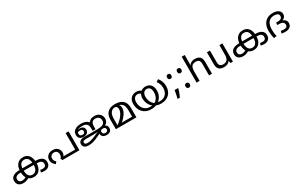

<svg xmlns="http://www.w3.org/2000/svg" viewBox="298 -2762 7538 4883"><g transform="rotate(-30 4067.0 -320.5)"><path d="M216 12Q126 12 79 -32Q32 -76 32 -152Q32 -199 53 -233.5Q74 -268 109 -288Q133 -302 162.5 -311Q192 -320 233.5 -324Q275 -328 333 -328H716Q802 -328 853.5 -318Q905 -308 942 -282Q971 -262 988.5 -230.5Q1006 -199 1006 -152Q1006 -76 961 -32Q916 12 832 12Q807 12 780.5 9.5Q754 7 731 0L750 -67Q764 -63 783.5 -60.5Q803 -58 819 -58Q870 -58 895 -81.5Q920 -105 920 -151Q920 -180 909 -198.5Q898 -217 880 -229Q852 -247 811.5 -252.5Q771 -258 708 -258H331Q260 -258 222.5 -252.5Q185 -247 157 -229Q139 -218 128.5 -199Q118 -180 118 -154Q118 -121 130.5 -99.5Q143 -78 166 -68Q189 -58 219 -58Q251 -58 283.5 -68.5Q316 -79 352 -106L402 -52Q372 -30 343 -16Q314 -2 283.5 5Q253 12 216 12ZM523 -566Q603 -566 654.5 -528.5Q706 -491 731 -426.5Q756 -362 756 -279Q756 -185 728 -120Q700 -55 648 -21.5Q596 12 524 12Q470 12 426.5 -6.5Q383 -25 352 -62Q321 -99 304.5 -153.5Q288 -208 288 -279Q288 -413 351 -489.5Q414 -566 523 -566ZM523 -496Q447 -496 410.5 -442Q374 -388 374 -278Q374 -204 390.5 -155Q407 -106 440 -82Q473 -58 521 -58Q570 -58 603 -81.5Q636 -105 653 -154Q670 -203 670 -278Q670 -353 653.5 -401.5Q637 -450 604 -473Q571 -496 523 -496Z M1267 -346Q1335 -346 1378.5 -320.5Q1422 -295 1443.5 -255.5Q1465 -216 1465 -173Q1465 -133 1452 -102Q1439 -71 1420 -57L1395 -70H1777V-554H1863V0H1366L1337 -52Q1357 -72 1369 -96.5Q1381 -121 1381 -158Q1381 -212 1352 -244Q1323 -276 1267 -276Q1232 -276 1206.5 -260.5Q1181 -245 1167.5 -220Q1154 -195 1154 -164Q1154 -130 1168 -102Q1182 -74 1213 -51L1167 7Q1125 -24 1097.5 -66.5Q1070 -109 1070 -166Q1070 -219 1094.5 -259.5Q1119 -300 1163.5 -323Q1208 -346 1267 -346Z M2231 -566Q2286 -566 2328.5 -555Q2371 -544 2404 -520.5Q2437 -497 2465 -458L2435 -470Q2465 -512 2506.5 -539Q2548 -566 2619 -566Q2693 -566 2740.5 -538Q2788 -510 2810.5 -467Q2833 -424 2833 -377Q2833 -337 2822 -307Q2811 -277 2789.5 -255Q2768 -233 2735 -216L2570 -181L2508 -173Q2480 -169 2441 -167.5Q2402 -166 2373 -166H2176Q2136 -166 2115.5 -163.5Q2095 -161 2083 -156Q2067 -149 2061 -138.5Q2055 -128 2055 -114Q2055 -89 2068 -76.5Q2081 -64 2099.5 -60Q2118 -56 2133 -56Q2179 -56 2222 -66Q2265 -76 2304 -91Q2343 -106 2378 -121Q2401 -131 2422.5 -140.5Q2444 -150 2466 -158.5Q2488 -167 2510 -174.5Q2532 -182 2555 -188Q2578 -196 2592.5 -203.5Q2607 -211 2618 -216.5Q2629 -222 2640.5 -225.5Q2652 -229 2669 -229Q2706 -229 2737.5 -217.5Q2769 -206 2788 -181Q2807 -156 2807 -115Q2807 -54 2768 -21Q2729 12 2660 12Q2603 12 2570.5 -7.5Q2538 -27 2524 -57.5Q2510 -88 2510 -119Q2510 -148 2527 -168.5Q2544 -189 2572 -198L2624 -217Q2614 -211 2603.5 -199Q2593 -187 2586 -168.5Q2579 -150 2579 -124Q2579 -85 2601.5 -67.5Q2624 -50 2659 -50Q2699 -50 2715 -69.5Q2731 -89 2731 -115Q2731 -141 2720 -155Q2709 -169 2691.5 -175Q2674 -181 2656 -181Q2630 -181 2609 -172Q2588 -163 2566 -146L2560 -155Q2547 -142 2531.5 -129.5Q2516 -117 2497 -105Q2478 -93 2454 -81Q2398 -53 2344.5 -32Q2291 -11 2238.5 0.5Q2186 12 2133 12Q2092 12 2055 0.5Q2018 -11 1995 -38.5Q1972 -66 1972 -113Q1972 -140 1984 -165Q1996 -190 2023 -206Q2043 -219 2073.5 -226Q2104 -233 2159 -233H2506Q2562 -233 2600.5 -237.5Q2639 -242 2665.5 -251.5Q2692 -261 2709 -276Q2729 -293 2738 -317.5Q2747 -342 2747 -373Q2747 -400 2734.5 -428.5Q2722 -457 2692.5 -476.5Q2663 -496 2611 -496Q2579 -496 2555 -486.5Q2531 -477 2516 -459Q2498 -438 2491 -405Q2484 -372 2484 -310V-259H2401V-323Q2401 -367 2391.5 -404.5Q2382 -442 2351 -467Q2333 -481 2305.5 -490Q2278 -499 2228 -499Q2172 -499 2134.5 -490Q2097 -481 2070 -456Q2066 -452 2063 -444.5Q2060 -437 2058 -430Q2053 -414 2051 -404Q2049 -394 2049 -381Q2049 -337 2071 -318.5Q2093 -300 2128 -300Q2156 -300 2171.5 -310Q2187 -320 2193.5 -335.5Q2200 -351 2200 -367Q2200 -397 2182 -413.5Q2164 -430 2126 -430Q2085 -430 2054.5 -412Q2024 -394 2005 -373L2009 -415Q2034 -442 2069 -460Q2104 -478 2146 -478Q2193 -478 2221.5 -462Q2250 -446 2263 -420.5Q2276 -395 2276 -366Q2276 -333 2261 -304Q2246 -275 2213.5 -257.5Q2181 -240 2129 -240Q2056 -240 2016.5 -277.5Q1977 -315 1977 -385Q1977 -436 2006 -477Q2035 -518 2091.5 -542Q2148 -566 2231 -566Z M3227 -566Q3306 -566 3362.5 -547.5Q3419 -529 3456 -494Q3484 -469 3501.5 -437Q3519 -405 3527.5 -363Q3536 -321 3536 -266V0H2933V-268Q2933 -320 2941.5 -361.5Q2950 -403 2967.5 -435.5Q2985 -468 3011 -493Q3048 -528 3100.5 -547Q3153 -566 3227 -566ZM3180 -495Q3138 -495 3106 -474Q3074 -453 3054 -418Q3038 -390 3028.5 -349.5Q3019 -309 3019 -249V-68H3024Q3092 -119 3145 -175Q3198 -231 3228.5 -289Q3259 -347 3259 -402Q3259 -430 3250.5 -450.5Q3242 -471 3225 -483Q3208 -495 3180 -495ZM3345 -393Q3345 -334 3318 -277Q3291 -220 3241 -162.5Q3191 -105 3122 -45L3120 -65Q3149 -67 3177 -68.5Q3205 -70 3233 -70H3450V-249Q3450 -323 3435.5 -372Q3421 -421 3388 -450.5Q3355 -480 3301 -494L3303 -501Q3322 -479 3333.5 -454.5Q3345 -430 3345 -393Z M4257 12Q4217 12 4174 3Q4131 -6 4089 -29Q4083 -32 4073.5 -36Q4064 -40 4059 -43Q4004 -82 3971 -129Q3938 -176 3923 -229Q3908 -282 3908 -338Q3908 -378 3918 -412Q3928 -446 3945 -473L3952 -484Q3972 -511 3998.5 -529Q4025 -547 4056 -556.5Q4087 -566 4121 -566Q4220 -566 4275 -502.5Q4330 -439 4330 -332Q4330 -242 4292 -169.5Q4254 -97 4189 -53Q4181 -47 4173.5 -42.5Q4166 -38 4156 -33Q4114 -9 4068 1.5Q4022 12 3972 12Q3892 12 3829.5 -14Q3767 -40 3723.5 -86.5Q3680 -133 3657.5 -196.5Q3635 -260 3635 -335Q3635 -405 3661.5 -456.5Q3688 -508 3737 -537Q3786 -566 3852 -566Q3910 -566 3950 -545.5Q3990 -525 4017 -490L3958 -431Q3945 -457 3919.5 -476.5Q3894 -496 3853 -496Q3815 -496 3785.5 -478Q3756 -460 3739 -423.5Q3722 -387 3722 -333Q3722 -261 3751 -198Q3780 -135 3837 -95.5Q3894 -56 3979 -56Q4000 -56 4022 -58.5Q4044 -61 4065 -66Q4076 -70 4088 -74Q4100 -78 4110 -82Q4145 -100 4175 -134.5Q4205 -169 4224 -219Q4243 -269 4243 -332Q4243 -392 4226 -428Q4209 -464 4181 -480Q4153 -496 4121 -496Q4083 -496 4054.5 -477Q4026 -458 4010.5 -421.5Q3995 -385 3995 -332Q3995 -279 4011.5 -228.5Q4028 -178 4058.5 -139Q4089 -100 4130 -78Q4140 -74 4148 -73.5Q4156 -73 4166 -69Q4183 -64 4207 -60Q4231 -56 4257 -56Q4340 -56 4394 -90Q4448 -124 4475 -182Q4502 -240 4502 -312Q4502 -371 4483 -424Q4464 -477 4429 -519L4498 -566Q4544 -512 4566.5 -447.5Q4589 -383 4589 -314Q4589 -243 4567.5 -183Q4546 -123 4503.5 -79.5Q4461 -36 4399 -12Q4337 12 4257 12Z M4821 -116 4828 -105Q4819 -70 4805.5 -32Q4792 6 4776.5 44Q4761 82 4744 119H4677Q4692 60 4704.5 -2Q4717 -64 4724 -116ZM4778 -414Q4752 -414 4734 -430Q4716 -446 4716 -482Q4716 -520 4734 -535Q4752 -550 4778 -550Q4804 -550 4822 -535Q4840 -520 4840 -482Q4840 -446 4822 -430Q4804 -414 4778 -414Z M5072 -414Q5046 -414 5028 -430Q5010 -446 5010 -482Q5010 -520 5028 -535Q5046 -550 5072 -550Q5098 -550 5116 -535Q5134 -520 5134 -482Q5134 -446 5116 -430Q5098 -414 5072 -414ZM5072 14Q5046 14 5028 -2Q5010 -18 5010 -54Q5010 -92 5028 -107Q5046 -122 5072 -122Q5098 -122 5116 -107Q5134 -92 5134 -54Q5134 -18 5116 -2Q5098 14 5072 14Z M5392 -537Q5392 -518 5390.5 -498Q5389 -478 5387 -462H5393Q5410 -490 5436 -508Q5462 -526 5494 -535.5Q5526 -545 5560 -545Q5625 -545 5668.5 -524.5Q5712 -504 5734 -461Q5756 -418 5756 -349V0H5669V-343Q5669 -408 5640 -440Q5611 -472 5549 -472Q5459 -472 5425.5 -421.5Q5392 -371 5392 -277V0H5304V-760H5392Z M6370 -536V0H6298L6285 -71H6281Q6264 -43 6237 -25Q6210 -7 6178 1.5Q6146 10 6111 10Q6047 10 6003.5 -10.5Q5960 -31 5938 -74Q5916 -117 5916 -185V-536H6005V-191Q6005 -127 6034 -95Q6063 -63 6124 -63Q6213 -63 6247.5 -113Q6282 -163 6282 -257V-536Z M6671 12Q6581 12 6534 -32Q6487 -76 6487 -152Q6487 -199 6508 -233.5Q6529 -268 6564 -288Q6588 -302 6617.5 -311Q6647 -320 6688.5 -324Q6730 -328 6788 -328H7171Q7257 -328 7308.5 -318Q7360 -308 7397 -282Q7426 -262 7443.5 -230.5Q7461 -199 7461 -152Q7461 -76 7416 -32Q7371 12 7287 12Q7262 12 7235.5 9.5Q7209 7 7186 0L7205 -67Q7219 -63 7238.5 -60.5Q7258 -58 7274 -58Q7325 -58 7350 -81.5Q7375 -105 7375 -151Q7375 -180 7364 -198.5Q7353 -217 7335 -229Q7307 -247 7266.5 -252.5Q7226 -258 7163 -258H6786Q6715 -258 6677.5 -252.5Q6640 -247 6612 -229Q6594 -218 6583.5 -199Q6573 -180 6573 -154Q6573 -121 6585.5 -99.5Q6598 -78 6621 -68Q6644 -58 6674 -58Q6706 -58 6738.5 -68.5Q6771 -79 6807 -106L6857 -52Q6827 -30 6798 -16Q6769 -2 6738.5 5Q6708 12 6671 12ZM6978 -566Q7058 -566 7109.5 -528.5Q7161 -491 7186 -426.5Q7211 -362 7211 -279Q7211 -185 7183 -120Q7155 -55 7103 -21.5Q7051 12 6979 12Q6925 12 6881.5 -6.5Q6838 -25 6807 -62Q6776 -99 6759.5 -153.5Q6743 -208 6743 -279Q6743 -413 6806 -489.5Q6869 -566 6978 -566ZM6978 -496Q6902 -496 6865.5 -442Q6829 -388 6829 -278Q6829 -204 6845.5 -155Q6862 -106 6895 -82Q6928 -58 6976 -58Q7025 -58 7058 -81.5Q7091 -105 7108 -154Q7125 -203 7125 -278Q7125 -353 7108.5 -401.5Q7092 -450 7059 -473Q7026 -496 6978 -496Z M7866 -566Q7938 -566 7986.5 -545.5Q8035 -525 8059.5 -490Q8084 -455 8084 -411Q8084 -363 8060 -329.5Q8036 -296 7982 -274L7978 -280Q8035 -264 8065 -227.5Q8095 -191 8095 -143Q8095 -70 8045 -29.5Q7995 11 7906 11Q7870 11 7844 7.5Q7818 4 7798 0L7816 -69Q7838 -65 7858 -62Q7878 -59 7899 -59Q7951 -59 7979.5 -78.5Q8008 -98 8008 -144Q8008 -163 8001 -180Q7994 -197 7978 -210Q7962 -224 7938 -232Q7914 -240 7861 -240H7815V-310H7860Q7898 -310 7927 -317Q7956 -324 7973 -341Q7985 -352 7991 -367Q7997 -382 7997 -403Q7997 -448 7962 -471Q7927 -494 7864 -494Q7783 -494 7732 -457.5Q7681 -421 7657 -358.5Q7633 -296 7633 -217Q7633 -165 7639 -111Q7645 -57 7658 -9L7576 4Q7561 -45 7553 -106Q7545 -167 7545 -219Q7545 -322 7580.5 -400Q7616 -478 7687.5 -522Q7759 -566 7866 -566Z"/></g></svg>

Font: hexlmalayalam05
Style: Book
Weight: 400
Designer: Jelle Bosma - Monotype Design Team
Foundry: Monotype Imaging Inc.
Version: Version 2.003